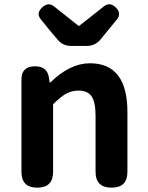

<svg xmlns="http://www.w3.org/2000/svg" viewBox="-20 -866 681 886"><path d="M152 0Q79 0 79 -73V-280V-500Q79 -560 142 -560Q199 -560 206 -506L209 -486H213Q303 -574 395 -574Q568 -574 568 -349V-73Q568 0 495 0Q421 0 421 -73V-331Q421 -395 402.5 -421.5Q384 -448 342 -448Q310 -448 282 -432Q260 -419 225 -385V-73Q225 0 152 0ZM308 -654Q270 -654 246 -683L207 -729L169 -776Q145 -805 175 -832Q203 -858 230 -836L342 -747H346L460 -837Q487 -858 514 -832Q542 -805 520 -777L444 -684Q419 -654 380 -654Z"/></svg>

Font: GenSenRounded JP B
Style: Regular
Weight: 700
Version: Version 1.501;PS 1;hotconv 16.6.51;makeotf.lib2.5.65220